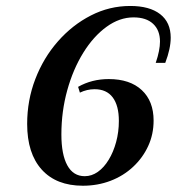

<svg xmlns="http://www.w3.org/2000/svg" viewBox="-20 -602 584 634"><path d="M253.7 11.3Q165.9 11.3 117.8 -42Q69.7 -95.3 69.7 -192.8Q69.7 -270.9 96.6 -340.9Q123.5 -411 171.1 -465.2Q218.7 -519.5 280.1 -550.9Q341.4 -582.3 410 -582.3Q474.1 -582.3 508.9 -555.2Q543.7 -528.2 543.7 -477.6Q543.7 -441.4 525.7 -394.4H494.2Q501.4 -415.3 504.8 -432.9Q508.3 -450.6 508.3 -464.7Q508.3 -502.2 485.5 -523.4Q462.8 -544.6 420.9 -544.6Q374.6 -544.6 331.6 -513.3Q288.5 -482 254.9 -427.7Q221.3 -373.4 202 -303.7Q182.7 -234 182.7 -158Q182.7 -91.5 202.4 -55.8Q222 -20.2 260 -20.2Q282.7 -20.2 303.1 -34.5Q323.4 -48.8 338.9 -74.4Q354.5 -99.9 363.5 -133.2Q372.5 -166.4 372.5 -202.7Q372.5 -253.5 352.1 -280.5Q331.8 -307.4 292.4 -307.4Q267 -307.4 243.8 -296.1L237.9 -315.2Q283.2 -340.9 339 -340.9Q409.1 -340.9 448.1 -304.5Q487.2 -268.1 487.2 -203.9Q487.2 -158.4 469.3 -119.7Q451.5 -81 419.6 -51.2Q387.7 -21.3 345.1 -5Q302.4 11.3 253.7 11.3Z"/></svg>

Font: Playfair 5pt SemiExpanded Light 12pt
Style: Italic
Weight: 300
Italic angle: -15.6°
Version: Version 2.000;gftools[0.9.28]